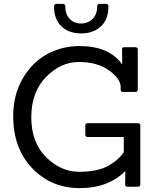

<svg xmlns="http://www.w3.org/2000/svg" viewBox="-20 -961 790 988"><path d="M690 0H637Q624 0 624 -12L625 -81Q537 7 390.5 7Q244 7 146 -95Q48 -197 48 -363Q48 -474 97.5 -558Q147 -642 223.5 -683Q300 -724 389 -724Q542 -724 609 -629L608 -706Q606 -718 620 -718H676Q689 -718 689 -706V-500Q689 -488 676 -488H613Q601 -488 601 -500V-512Q601 -556 540.5 -599Q480 -642 386 -642Q292 -642 216.5 -564.5Q141 -487 141 -357.5Q141 -228 217 -152.5Q293 -77 387 -77Q481 -77 535.5 -107Q590 -137 617 -178V-256H431Q419 -256 419 -269V-315Q419 -327 431 -327H690Q702 -327 702 -315V-12Q702 0 690 0ZM493 -941H525Q538 -941 538 -928Q538 -861 499 -825Q460 -789 397.5 -789Q335 -789 296.5 -825Q258 -861 258 -928Q258 -941 271 -941H303Q316 -941 316 -928Q316 -887 339 -863.5Q362 -840 397 -840Q432 -840 456 -863.5Q480 -887 480 -928Q480 -941 493 -941Z"/></svg>

Font: Sanchez
Style: Regular
Weight: 400
Designer: Daniel Hernández
Foundry: LatinoType
Version: Version 1.001